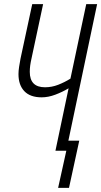

<svg xmlns="http://www.w3.org/2000/svg" viewBox="-20 -734 493 935"><path d="M263 181 303 0H250L314 -304Q284 -286 249.5 -273Q215 -260 183 -260Q127 -260 98.5 -290Q70 -320 70 -373Q70 -389 73 -408.5Q76 -428 80 -449L137 -714H190L134 -452Q129 -430 127 -414.5Q125 -399 125 -384Q125 -309 199 -309Q232 -309 263 -321Q294 -333 323 -351L400 -714H453L313 -49H366L316 181Z"/></svg>

Font: Noto Sans ExtraCondensed Light
Style: Italic
Weight: 300
Width: 2
Italic angle: -12°
Designer: Monotype Design Team
Foundry: Monotype Imaging Inc.
Version: Version 2.013; ttfautohint (v1.8.4.7-5d5b)